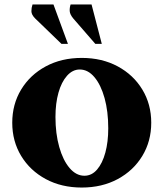

<svg xmlns="http://www.w3.org/2000/svg" viewBox="-20 -832 734 862"><path d="M347 10Q256 10 185.5 -28Q115 -66 75 -132Q35 -198 35 -281Q35 -364 75 -430Q115 -496 185.5 -534Q256 -572 347 -572Q438 -572 508.5 -534Q579 -496 619 -430Q659 -364 659 -281Q659 -198 619 -132Q579 -66 508.5 -28Q438 10 347 10ZM359 -43Q392 -43 416 -71Q440 -99 453 -147Q466 -195 466 -256Q466 -332 449.5 -391.5Q433 -451 404 -485.5Q375 -520 338 -520Q306 -520 281 -492Q256 -464 242.5 -416Q229 -368 229 -307Q229 -232 246 -172Q263 -112 292.5 -77.5Q322 -43 359 -43ZM256 -635 138 -749Q121 -766 121 -781.5Q121 -797 126 -812H220L285 -635ZM408 -635 309 -749Q294 -767 293 -782Q292 -797 297 -812H391L437 -635Z"/></svg>

Font: Spectral SC ExtraBold
Style: Regular
Weight: 800
Designer: Jean-Baptiste Levee
Foundry: Production Type
Version: Version 2.001